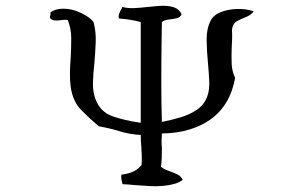

<svg xmlns="http://www.w3.org/2000/svg" viewBox="-20 -673 1040 663"><path d="M856 -634Q847 -621 830 -614.5Q813 -608 798.5 -600Q784 -592 781 -571Q782 -554 781.5 -538Q781 -522 780 -506Q779 -478 780 -452.5Q781 -427 792 -404Q775 -309 706 -260Q675 -238 633.5 -225.5Q592 -213 539 -212Q538 -199 538 -186.5Q538 -174 539 -162Q539 -145 538.5 -129Q538 -113 536 -97Q547 -88 562 -83Q577 -78 591 -71.5Q605 -65 611 -52Q599 -43 583.5 -38.5Q568 -34 551 -32Q525 -29 497 -30.5Q469 -32 444 -34Q432 -35 422 -36Q412 -37 403 -37Q401 -44 399.5 -52Q398 -60 399 -70Q448 -75 469 -104Q470 -121 469.5 -136.5Q469 -152 468 -166Q467 -176 466.5 -186Q466 -196 466 -207Q428 -209 394 -219.5Q360 -230 321 -237Q290 -263 260.5 -293Q231 -323 224 -374Q221 -398 221.5 -422.5Q222 -447 224 -472Q226 -507 226 -540.5Q226 -574 214 -604Q206 -605 199.5 -604.5Q193 -604 186 -603Q177 -602 169 -602.5Q161 -603 154 -609Q152 -613 152.5 -616Q153 -619 154 -621Q155 -626 154 -630Q171 -643 199 -643Q229 -643 259.5 -628.5Q290 -614 303 -597Q312 -563 310.5 -527Q309 -491 306 -456Q302 -421 301 -388.5Q300 -356 310 -330Q326 -287 367.5 -272Q409 -257 466 -249Q466 -284 466 -325.5Q466 -367 466 -412Q466 -458 466 -505Q466 -552 466 -597Q447 -602 427.5 -605Q408 -608 391 -609Q388 -617 392 -627Q396 -637 401 -645Q402 -648 403 -649Q420 -644 443 -645Q466 -646 490 -649Q504 -650 517.5 -651.5Q531 -653 544 -653Q566 -653 582.5 -647Q599 -641 607 -624Q603 -613 590 -610Q577 -607 562.5 -605.5Q548 -604 539 -597Q539 -581 538.5 -564Q538 -547 538 -529Q537 -461 537 -389.5Q537 -318 539 -252Q570 -258 602.5 -267.5Q635 -277 660.5 -294.5Q686 -312 696 -341Q704 -363 702.5 -393.5Q701 -424 698 -457Q694 -497 693.5 -535Q693 -573 707 -601Q717 -621 742 -631Q767 -641 798 -642Q829 -643 856 -634Z"/></svg>

Font: Yuji Boku
Style: Regular
Weight: 400
Designer: Kataoka Yuji
Foundry: Kinuta Font Factory
Version: Version 3.002